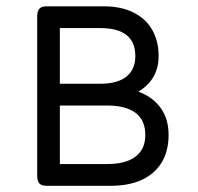

<svg xmlns="http://www.w3.org/2000/svg" viewBox="-20 -600 640 620"><path d="M492.2 -418.9Q492.2 -380.4 475.1 -351.3Q458 -322.3 426.8 -304.2Q473.6 -286.6 499 -251.2Q524.4 -215.8 524.4 -164.1Q524.4 -112.8 502.4 -75.9Q480.5 -39.1 438.5 -19.5Q396.5 0 336.9 0H130.9Q114.3 0 107.2 -7.6Q100.1 -15.1 100.1 -33.2V-546.4Q100.1 -564.5 107.2 -572Q114.3 -579.6 130.9 -579.6H314.5Q371.6 -579.6 411.6 -559.3Q451.7 -539.1 471.9 -502.9Q492.2 -466.8 492.2 -418.9ZM173.3 -509.3V-329.6H303.7Q359.9 -329.6 388.4 -352.8Q417 -376 417 -418.9Q417 -509.3 303.7 -509.3ZM173.3 -259.3V-70.3H327.1Q385.3 -70.3 417.2 -94Q449.2 -117.7 449.2 -164.1Q449.2 -211.9 417.7 -235.6Q386.2 -259.3 324.7 -259.3Z"/></svg>

Font: Courier Prime Code
Style: Regular
Weight: 400
Designer: Alan Dague-Greene
Foundry: Quote-Unquote Apps
Version: Version 3.0318